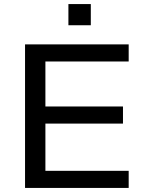

<svg xmlns="http://www.w3.org/2000/svg" viewBox="-20 -923 718 943"><path d="M103 0V-705H612V-621H203V-400H584V-316H203V-84H612V0ZM316 -799V-903H426V-799Z"/></svg>

Font: Nunito Sans 10pt SemiExpanded Medium
Style: Regular
Weight: 500
Width: 6
Designer: Vernon Adams
Foundry: Vernon Adams
Version: Version 3.101;gftools[0.9.27]